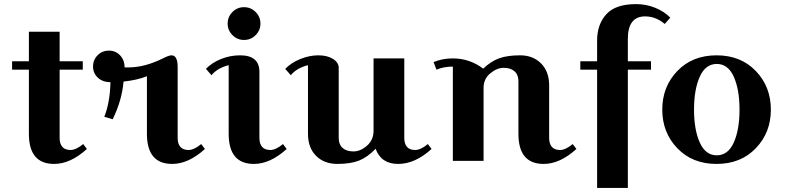

<svg xmlns="http://www.w3.org/2000/svg" viewBox="-20 -785 3847 937"><path d="M39 -445V-486H121V-630H271V-486H384V-445H271V-111Q271 -84 284 -68.5Q297 -53 324 -53Q351 -53 386 -82L404 -58Q324 15 244 15Q121 15 121 -132V-445Z M817 -515Q847 -515 847 -458V-111Q847 -84 860 -68.5Q873 -53 900 -53Q927 -53 962 -82L980 -58Q900 15 820 15Q697 15 697 -132V-413Q650 -394 583 -387Q575 -295 530 -203L489 -215Q517 -286 519 -384Q481 -384 457.5 -406Q434 -428 434 -460.5Q434 -493 456.5 -515.5Q479 -538 511.5 -538Q544 -538 566 -515Q588 -492 588 -456H607Q686 -456 775 -500Q804 -515 817 -515Z M1114.5 -613.5Q1091 -637 1091 -670Q1091 -703 1114.5 -726.5Q1138 -750 1171 -750Q1204 -750 1227.5 -726.5Q1251 -703 1251 -670Q1251 -637 1227.5 -613.5Q1204 -590 1171 -590Q1138 -590 1114.5 -613.5ZM1152 -515Q1246 -515 1246 -434V-111Q1246 -84 1259 -68.5Q1272 -53 1299 -53Q1326 -53 1361 -82L1379 -58Q1299 15 1219 15Q1096 15 1096 -132V-467Q1041 -453 1012 -418L985 -449Q1014 -479 1058.5 -497Q1103 -515 1152 -515Z M1633 -454V-111Q1633 -80 1652 -63Q1671 -46 1705 -46Q1739 -46 1771 -74Q1803 -102 1803 -147V-500H1953V-111Q1953 -84 1966 -68.5Q1979 -53 2006 -53Q2033 -53 2068 -82L2086 -58Q2006 15 1923 15Q1840 15 1813 -59Q1774 -18 1732.5 -1.5Q1691 15 1626.5 15Q1562 15 1522.5 -24.5Q1483 -64 1483 -132V-467Q1428 -453 1399 -418L1372 -449Q1401 -479 1445.5 -497Q1490 -515 1533.5 -515Q1577 -515 1605 -497.5Q1633 -480 1633 -454Z M2190 -500Q2272 -500 2338 -450Q2376 -486 2416 -500.5Q2456 -515 2518.5 -515Q2581 -515 2620.5 -475.5Q2660 -436 2660 -368V-111Q2660 -84 2673 -68.5Q2686 -53 2713 -53Q2740 -53 2775 -82L2793 -58Q2713 15 2633 15Q2510 15 2510 -132V-389Q2510 -420 2491 -437Q2472 -454 2438.5 -454Q2405 -454 2372.5 -427Q2340 -400 2340 -357V0H2190V-460Q2145 -460 2110 -445L2096 -482Q2139 -500 2190 -500Z M2812 -445V-486H2894V-587Q2894 -666 2939 -715.5Q2984 -765 3084 -765Q3133 -765 3177.5 -747Q3222 -729 3251 -699L3224 -668Q3181 -705 3128 -705Q3044 -705 3044 -595V-486H3157V-445H3044V132H2894V-445Z M3285.5 -61.5Q3212 -138 3212 -250Q3212 -362 3285.5 -438.5Q3359 -515 3477 -515Q3595 -515 3668.5 -438.5Q3742 -362 3742 -250Q3742 -138 3668.5 -61.5Q3595 15 3477 15Q3359 15 3285.5 -61.5ZM3395 -410.5Q3367 -348 3367 -250Q3367 -152 3395 -89.5Q3423 -27 3478 -27Q3533 -27 3561 -89.5Q3589 -152 3589 -250Q3589 -348 3561 -410.5Q3533 -473 3478 -473Q3423 -473 3395 -410.5Z"/></svg>

Font: Croissant One
Style: Regular
Weight: 400
Designer: Eduardo Rodriguez Tunni
Foundry: Eduardo Rodriguez Tunni
Version: Version 1.001